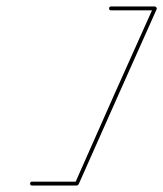

<svg xmlns="http://www.w3.org/2000/svg" viewBox="-20 -567 504 593"><path d="M323 -535Q317 -535 317 -541Q317 -547 323 -547Q357 -547 390.5 -547Q424 -547 458 -547Q461 -547 463 -544Q465 -541 464 -539Q403 -403 343 -268Q283 -133 223 2Q222 3 220 5Q218 6 217 6Q183 6 148.5 6Q114 6 79 6Q79 6 79 6Q79 6 79 6Q73 6 73 0Q73 -6 79 -6Q114 -6 148.5 -6Q183 -6 217 -6Q218 -6 215 -4Q212 -2 212 -2Q272 -138 332 -273Q392 -408 453 -543Q454 -546 457 -540Q461 -535 458 -535Q424 -535 390.5 -535Q357 -535 323 -535Q323 -535 323 -535Q323 -535 323 -535Z"/></svg>

Font: FRB American Cursive Thin
Style: Italic
Weight: 100
Italic angle: -25°
Version: Version 2.0;Modular Font Editor K font №1